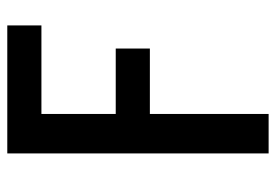

<svg xmlns="http://www.w3.org/2000/svg" viewBox="-138 -638 775 540"><g transform="rotate(-90 250.0 -367.5)"><path d="M89 0V-735H449V-639H200V-430H384V-334H200V0Z"/></g></svg>

Font: Iosevka Term Curly
Style: Bold
Weight: 700
Designer: Belleve Invis
Foundry: Belleve Invis
Version: Version 32.3.0